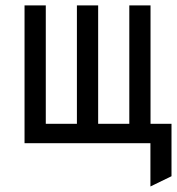

<svg xmlns="http://www.w3.org/2000/svg" viewBox="-20 -531 656 712"><path d="M537.8 160.5V0H481.2V-71.8H616V122.5ZM71 0V-511H149.8V-71.8H265.2V-511H344V-71.8H459.5V-511H538.2V0Z"/></svg>

Font: Overpass Mono Light
Style: Regular
Weight: 300
Monospace: yes
Designer: Delve Withrington, Dave Bailey
Foundry: Delve Fonts LLC
Version: Version 4.000